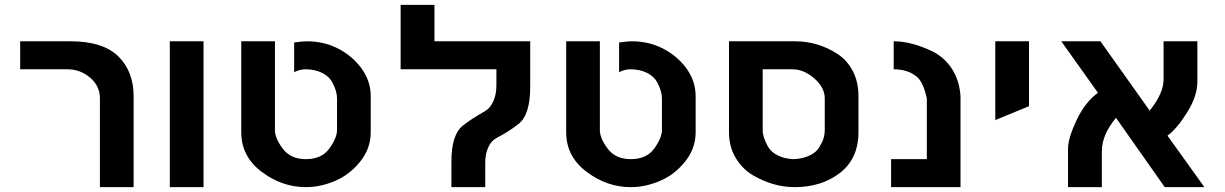

<svg xmlns="http://www.w3.org/2000/svg" viewBox="-20 -770 5040 790"><path d="M391.1 -365.2Q391.1 -416 351.1 -450.2Q310.5 -484.9 257.8 -484.9H63V-600.1H270Q404.8 -600.1 467.8 -537.1Q529.8 -475.1 529.8 -374V0H391.1Z M678.7 0V-600.1H817.4V0Z M1236.3 -484.9Q1213.9 -484.9 1190.4 -473.1V-595.2Q1225.6 -600.1 1241.7 -600.1Q1312 -600.1 1368.9 -571.3Q1425.8 -542.5 1463.4 -494.1Q1505.4 -439.5 1505.4 -374V-226.1Q1505.4 -158.7 1461.7 -104.7Q1418 -50.8 1359.4 -25.9Q1298.8 0 1238.3 0Q1140.6 0 1056.6 -63Q972.7 -126 972.7 -226.1V-600.1H1111.3V-234.9Q1111.3 -200.7 1143.6 -158.2Q1175.8 -115.2 1238.3 -115.2Q1303.2 -115.2 1334.5 -158.2Q1366.7 -202.6 1366.7 -234.9V-365.2Q1366.7 -395.5 1346.7 -432.1Q1333.5 -456.5 1304.2 -470.7Q1274.9 -484.9 1236.3 -484.9Z M1976.6 -101.1V0H1837.4V-106.9Q1837.4 -216.3 1885.3 -253.9Q1918 -279.8 1974.6 -312Q1997.1 -324.7 2009.8 -353.3Q2022.5 -381.8 2022.5 -418.9V-484.9H1628.4V-750H1767.6V-600.1H2161.6V-412.1Q2161.6 -297.9 2113.3 -259.8Q2070.8 -226.6 2024.4 -203.1Q2002 -191.9 1989.3 -164.6Q1976.6 -137.2 1976.6 -101.1Z M2573.2 -484.9Q2550.8 -484.9 2527.3 -473.1V-595.2Q2562.5 -600.1 2578.6 -600.1Q2648.9 -600.1 2705.8 -571.3Q2762.7 -542.5 2800.3 -494.1Q2842.3 -439.5 2842.3 -374V-226.1Q2842.3 -158.7 2798.6 -104.7Q2754.9 -50.8 2696.3 -25.9Q2635.7 0 2575.2 0Q2477.5 0 2393.6 -63Q2309.6 -126 2309.6 -226.1V-600.1H2448.2V-234.9Q2448.2 -200.7 2480.5 -158.2Q2512.7 -115.2 2575.2 -115.2Q2640.1 -115.2 2671.4 -158.2Q2703.6 -202.6 2703.6 -234.9V-365.2Q2703.6 -395.5 2683.6 -432.1Q2670.4 -456.5 2641.1 -470.7Q2611.8 -484.9 2573.2 -484.9Z M2979.5 -226.1V-600.1H3251.5Q3345.7 -600.1 3426.3 -547.9Q3465.8 -522 3489 -477.5Q3512.2 -433.1 3512.2 -374V-226.1Q3512.2 -117.2 3435.5 -58.1Q3359.9 0 3249.5 0Q3162.1 0 3078.1 -48.8Q3034.7 -74.2 3007.1 -120.4Q2979.5 -166.5 2979.5 -226.1ZM3373.5 -365.2Q3373.5 -409.7 3330.6 -447.3Q3287.6 -484.9 3240.2 -484.9H3118.2V-234.9Q3118.2 -205.6 3139.2 -168Q3152.3 -144.5 3180.2 -130.6Q3208 -116.7 3245.1 -115.2Q3281.7 -116.7 3310.1 -129.6Q3338.4 -142.6 3351.6 -165Q3359.9 -179.7 3363.5 -187.3Q3367.2 -194.8 3370.4 -207.5Q3373.5 -220.2 3373.5 -234.9Z M3793.5 -365.2Q3788.1 -387.7 3783.9 -400.9Q3779.8 -414.1 3771 -430.4Q3762.2 -446.8 3750 -456.1Q3713.4 -484.9 3657.2 -484.9V-600.1Q3728.5 -600.1 3813.5 -560.1Q3864.3 -536.1 3896 -488Q3927.7 -439.9 3932.1 -374V0H3646.5V-115.2H3793.5Z M4213.9 -333 4075.2 -275.9V-600.1H4213.9Z M4906.7 -433.1Q4906.7 -374.5 4863.8 -306.2Q4820.3 -237.3 4783.7 -211.9L4935.5 0H4772.5L4571.8 -285.2Q4513.7 -215.3 4513.7 -147.9V0H4374.5V-158.2Q4374.5 -201.2 4409.7 -275.9Q4444.8 -350.1 4497.6 -388.2L4346.7 -600.1H4507.8L4710.4 -314.9Q4767.6 -385.3 4767.6 -443.8V-600.1H4906.7Z"/></svg>

Font: Miedinger*
Style: Bold
Weight: 700
Version: Version 001.000